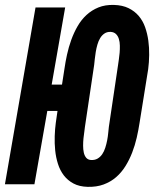

<svg xmlns="http://www.w3.org/2000/svg" viewBox="-31 -741 638 772"><path d="M530.3 -248Q525.9 -218.8 518.8 -187.7Q511.7 -156.7 500.5 -127.7Q489.3 -98.6 473.4 -73Q457.5 -47.4 435.8 -28.6Q414.1 -9.8 385.7 0.7Q357.4 11.2 321.3 10.3Q287.6 9.3 264.4 -3.2Q241.2 -15.6 225.8 -35.6Q210.4 -55.7 202.1 -81.8Q193.8 -107.9 190.9 -136.2Q188 -164.6 189 -193.4Q189.9 -222.2 193.4 -247.6L200.2 -294.9H159.2L107.4 0H-11.2L111.8 -710.9H231L176.8 -400.9H218.3L228 -463.4Q231.9 -491.2 238.5 -521.5Q245.1 -551.8 255.6 -580.8Q266.1 -609.9 281 -635.7Q295.9 -661.6 316.9 -680.9Q337.9 -700.2 365 -711.2Q392.1 -722.2 427.2 -721.2Q461.4 -720.2 485.8 -708.3Q510.3 -696.3 526.9 -676.8Q543.5 -657.2 552.5 -631.6Q561.5 -606 565.4 -577.6Q569.3 -549.3 568.8 -519.8Q568.4 -490.2 564.9 -463.4ZM443.8 -480.5Q444.8 -488.8 446.8 -501.5Q448.7 -514.2 450 -528.6Q451.2 -543 450.9 -557.6Q450.7 -572.3 447 -584.2Q443.4 -596.2 435.5 -604Q427.7 -611.8 414.1 -612.8Q399.4 -613.3 389.2 -606.4Q378.9 -599.6 371.8 -587.9Q364.7 -576.2 360.6 -561.5Q356.4 -546.9 354 -532Q351.6 -517.1 350.1 -503.4Q348.6 -489.7 347.7 -480.5L310.5 -231Q310.1 -224.1 308.1 -211.9Q306.2 -199.7 304.7 -185.3Q303.2 -170.9 303.2 -155.5Q303.2 -140.1 305.9 -127.7Q308.6 -115.2 315.4 -106.9Q322.3 -98.6 334.5 -97.7Q350.1 -96.7 361.3 -103.3Q372.6 -109.9 380.1 -121.1Q387.7 -132.3 392.3 -147Q397 -161.6 399.9 -176.8Q402.8 -191.9 404.1 -206.1Q405.3 -220.2 406.7 -231Z"/></svg>

Font: Roboto Mono
Style: Bold Italic
Weight: 700
Designer: Google
Version: Version 2.000985; 2015; ttfautohint (v1.3)